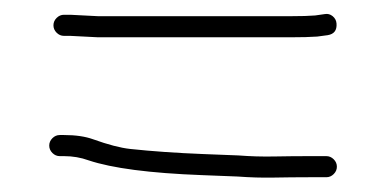

<svg xmlns="http://www.w3.org/2000/svg" viewBox="-20 -427 548 273"><path d="M50 -220C50 -216 51.5 -212.5 54.5 -209.5C57.5 -206.5 61 -205 65 -205H71C83.3 -205 95 -203 106 -199C139.5 -187.8 193.1 -180.8 267 -178L318 -176C335.3 -174.7 352.3 -174.2 369 -174.5C385.7 -174.8 402.3 -175 419 -175H444C448 -175 451.5 -176.5 454.5 -179.5C457.5 -182.5 459 -186 459 -190C459 -194 457.5 -197.5 454.5 -200.5C451.5 -203.5 448 -205 444 -205H419C402.3 -205 385.7 -204.8 369 -204.5C352.3 -204.2 335.7 -204.7 319 -206L268 -208C230.4 -209.5 196.1 -211.9 165.2 -215.2C151.3 -216.7 133.7 -221.3 112.3 -229C101.2 -233 87.4 -235 71 -235H65C61 -235 57.5 -233.5 54.5 -230.5C51.5 -227.5 50 -224 50 -220ZM119 -374H395C409 -374 421 -374.3 431 -375L446 -377C455.1 -378.5 459.2 -384 458.5 -393.5C458.2 -397.8 456.3 -401.3 453 -404C449.7 -406.7 446 -407.7 442 -407L428 -405C419.3 -404.3 408.3 -404 395 -404H119L80 -406H71C67 -406 63.5 -404.5 60.5 -401.5C57.5 -398.5 56 -395 56 -391C56 -387 57.5 -383.5 60.5 -380.5C63.5 -377.5 67 -376 71 -376H80Z"/></svg>

Font: Proton
Style: ExBd
Weight: 500
Version: Version 1.017